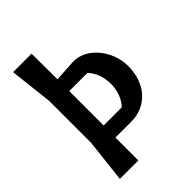

<svg xmlns="http://www.w3.org/2000/svg" viewBox="-199 -762 853 853"><g transform="rotate(-45 227.5 -335.5)"><path d="M158 0V-144H258C350 -144 423 -213 423 -330C423 -423 350 -521 258 -515L159 -509L158 -671H42L65 -468V-203L42 0ZM159 -435H273C297 -410 313 -371 313 -327C313 -283 297 -244 273 -219H159Z"/></g></svg>

Font: BackOut Medium
Style: Regular
Weight: 500
Designer: Frank Adebiaye
Foundry: Velvetyne Type Foundry
Version: Version 2.000;hotconv 1.0.109;makeotfexe 2.5.65596